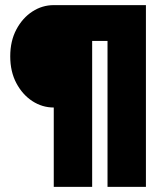

<svg xmlns="http://www.w3.org/2000/svg" viewBox="-20 -730 640 750"><path d="M190 0V-310Q145 -310 106.5 -335Q68 -360 44 -405Q20 -450 20 -510Q20 -570 44 -615Q68 -660 106.5 -685Q145 -710 190 -710H550V0H400V-570H340V0Z"/></svg>

Font: Geist Mono Black
Style: Regular
Weight: 900
Monospace: yes
Designer: Basement.studio, Andrés Briganti, Mateo Zaragoza
Foundry: Basement.studio, Vercel, Andrés Briganti, Guido Ferreyra, Mateo Zaragoza
Version: Version 1.500; ttfautohint (v1.8.4.7-5d5b)